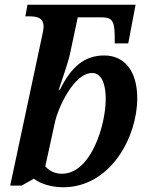

<svg xmlns="http://www.w3.org/2000/svg" viewBox="-20 -780 640 810"><path d="M246 10C447 10 559 -203 559 -365C559 -483 503 -546 420 -546C334 -546 280 -496 233 -402H228C237 -429 268 -517 276 -556L308 -707H404C450 -707 463 -697 464 -629V-597H521L552 -760H96L87 -711H104C142 -711 164 -702 164 -667C164 -660 161 -641 156 -621L23 3H71L123 -26C147 -7 193 10 246 10ZM241 -47C211 -47 187 -60 171 -78L213 -270C225 -322 290 -472 369 -472C400 -472 426 -442 426 -361C426 -255 365 -47 241 -47Z"/></svg>

Font: Noto Serif SemiBold
Style: Italic
Weight: 600
Italic angle: -12°
Designer: Monotype Design Team
Foundry: Monotype Imaging Inc.
Version: Version 2.014